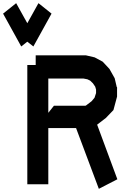

<svg xmlns="http://www.w3.org/2000/svg" viewBox="-126 -1168 766 1219"><path d="M617.2 -615.2V-606L617.7 -603H617.2V-554.7L594.2 -469.2L545.9 -418.9L490.7 -376.5L619.1 -29.8L501.5 30.8L356.9 -355H180.7V2H47.4V-755.4H100.6V-816.9H418.5L475.1 -803.7L525.9 -776.4L568.8 -730.5L602.1 -671.4L615.2 -615.2ZM403.8 -669.4H180.7V-451.7L216.3 -496.6H416L420.4 -498.5L455.6 -525.4L474.1 -547.4L483.9 -577.1V-599.1L478.5 -617.7L463.9 -639.2L446.3 -656.2L428.7 -664.6ZM201.2 -1081.5 85.9 -873 47.4 -903.3 8.8 -873 -106.4 -1081.5 -23.4 -1147.9 47.4 -1020.5 118.2 -1147.9Z"/></svg>

Font: Gap Sans
Style: Black
Weight: 400
Designer: Alexandre Liziard and Etienne Ozeray
Foundry: Interstices.io
Version: Version 1.6.1 - December 3. 2014